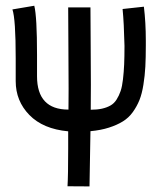

<svg xmlns="http://www.w3.org/2000/svg" viewBox="-20 -666 558 686"><path d="M36.1 -376Q36.1 -376 36.1 -457.5Q36.1 -598.1 24.4 -632.3L102.5 -645.5Q112.3 -606.4 112.3 -470.2Q112.3 -470.2 112.3 -393.6Q112.3 -274.4 224.6 -274.4Q224.6 -287.1 224.9 -312.3Q225.1 -337.4 225.1 -349.6Q225.1 -400.4 224.4 -497.6Q223.6 -594.7 223.6 -639.6H303.2Q303.2 -593.3 304 -502.2Q304.7 -411.1 304.7 -362.8Q304.7 -304.7 304.2 -273.9Q327.1 -273.9 344.5 -277.8Q361.8 -281.7 374.8 -289.1Q387.7 -296.4 396.5 -310.3Q405.3 -324.2 410.9 -340.6Q416.5 -356.9 419.4 -382.8Q422.4 -408.7 423.6 -435.8Q424.8 -462.9 424.8 -502Q422.9 -584.5 418 -633.8L494.1 -642.1Q501 -585.9 501 -520.5V-503.9Q501 -460 499.3 -428Q497.6 -396 492.4 -363.5Q487.3 -331.1 478.3 -308.6Q469.2 -286.1 454.6 -265.6Q439.9 -245.1 418.9 -232.2Q397.9 -219.2 369.1 -210Q340.3 -200.7 303.2 -197.3Q301.3 -64.5 299.8 0L221.2 -0.5Q223.6 -38.1 223.6 -134.3V-196.8Q133.8 -205.1 85 -255.1Q36.1 -305.2 36.1 -376Z"/></svg>

Font: FantasqueSansM Nerd Font
Style: Regular
Weight: 400
Monospace: yes
Designer: Jany Belluz
Version: Version 1.8.0 ; ttfautohint (v1.8.2);Nerd Fonts 3.4.0